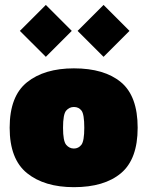

<svg xmlns="http://www.w3.org/2000/svg" viewBox="-20 -765 610 795"><path d="M286 10Q164 10 92 -48Q20 -106 20 -236Q20 -367 92 -424.5Q164 -482 286 -482Q412 -482 481 -424.5Q550 -367 550 -236Q550 -106 481 -48Q412 10 286 10ZM286 -150Q305 -150 317 -165.5Q329 -181 329 -236Q329 -292 317.5 -307Q306 -322 286 -322Q267 -322 254 -307Q241 -292 241 -236Q241 -181 254 -165.5Q267 -150 286 -150ZM169.8 -529.7 62.3 -637.1 169.8 -744.6 277.2 -637.1ZM408.8 -529.7 301.3 -637.1 408.8 -744.6 516.2 -637.1Z"/></svg>

Font: Rowdies
Style: Bold
Weight: 700
Designer: Jaikishan Patel
Version: Version 1.000; ttfautohint (v1.8.3)